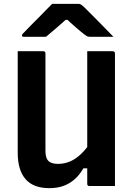

<svg xmlns="http://www.w3.org/2000/svg" viewBox="-20 -966 690 997"><path d="M577 0Q555 0 533 0Q511 0 489 0Q467 0 444 0Q442 0 440 -0.5Q438 -1 437 -2Q436 -3 435 -4Q434 -5 433.5 -7Q433 -9 433 -11Q433 -97 433 -183Q433 -269 433 -355.5Q433 -442 433 -528Q433 -614 433 -700Q456 -700 477.5 -700Q499 -700 521.5 -700Q544 -700 566 -700Q569 -700 571.5 -698.5Q574 -697 575.5 -694.5Q577 -692 577 -689Q577 -617 577 -544Q577 -471 577 -398.5Q577 -326 577 -253.5Q577 -181 577 -109Q577 -79 577 -51.5Q577 -24 577 0ZM237 11Q194 11 163 -1Q132 -13 112 -36.5Q92 -60 82 -94Q72 -128 72 -173Q72 -239 72 -309Q72 -379 72 -453Q72 -527 72 -600Q72 -625 72 -650Q72 -675 72 -700Q106 -700 139 -700Q172 -700 205 -700Q209 -700 211 -698.5Q213 -697 214.5 -695Q216 -693 216 -689Q216 -605 216 -518Q216 -431 216 -345.5Q216 -260 216 -182Q216 -146 231 -130.5Q246 -115 281 -115Q314 -115 343.5 -127.5Q373 -140 401 -166.5Q429 -193 455 -234V-92H413Q394 -59 368.5 -36Q343 -13 310.5 -1Q278 11 237 11ZM251 -946Q266 -946 293 -946Q320 -946 346.5 -946Q373 -946 387 -946Q394 -946 399.5 -943Q405 -940 419 -927Q427 -919 443.5 -902.5Q460 -886 481.5 -864.5Q503 -843 525.5 -819.5Q548 -796 569 -775Q543 -775 509 -775Q475 -775 449 -775Q438 -775 433.5 -777Q429 -779 421 -785Q405 -797 377 -821Q349 -845 308 -884L360 -863Q344 -863 327.5 -863Q311 -863 294 -863L345 -885Q306 -849 275 -822.5Q244 -796 219 -775H105Q101 -775 98.5 -775.5Q96 -776 95 -778Q94 -780 94 -782Q94 -786 97.5 -790Q101 -794 115 -808Q128 -822 145.5 -839.5Q163 -857 182.5 -876.5Q202 -896 219.5 -914.5Q237 -933 251 -946Z"/></svg>

Font: Recursive
Style: Bold
Weight: 700
Version: Version 1.085